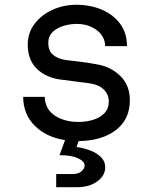

<svg xmlns="http://www.w3.org/2000/svg" viewBox="-20 -580 640 803"><path d="M215 203V148H285Q307 148 320.5 136.5Q334 125 334 112Q334 95 306.5 82Q279 69 229 69L252 6Q174 -6 125.5 -54Q77 -102 77 -175H167Q169 -123 209.5 -96.5Q250 -70 308 -70Q341 -70 370 -79Q399 -88 417 -107Q435 -126 435 -155Q435 -185 413.5 -206Q392 -227 351 -232Q320 -236 289.5 -240Q259 -244 228 -248Q167 -258 131.5 -295Q96 -332 96 -393Q96 -442 124 -479.5Q152 -517 198.5 -538.5Q245 -560 300 -560Q358 -560 406 -539.5Q454 -519 482.5 -480.5Q511 -442 511 -387H420Q419 -428 384.5 -454Q350 -480 300 -480Q274 -480 246.5 -472Q219 -464 200.5 -446.5Q182 -429 182 -401Q182 -367 202 -350.5Q222 -334 255 -329Q278 -326 310 -322.5Q342 -319 385 -311Q444 -301 483.5 -262Q523 -223 523 -162Q523 -103 493.5 -65Q464 -27 415 -8.5Q366 10 309 10L300 35Q326 38 354 48Q382 58 401 76Q420 94 420 120Q420 154 387 178.5Q354 203 300 203Z"/></svg>

Font: Tiny
Style: Regular
Weight: 400
Designer: Philipp Nurullin, Konstantin Bulenkov
Foundry: JetBrains
Version: Version 2.251; ttfautohint (v1.8.4.7-5d5b)